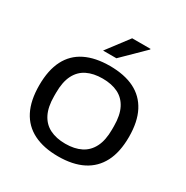

<svg xmlns="http://www.w3.org/2000/svg" viewBox="-168 -863 980 1014"><g transform="rotate(30 322.0 -356.0)"><path d="M321.8 12Q233.8 12 172.4 -18.7Q111.1 -49.5 79.9 -110.5Q48.7 -171.5 48.7 -264Q48.7 -356.5 79.9 -417.5Q111.1 -478.5 172.4 -508.8Q233.8 -539 321.8 -539Q410.7 -539 471.6 -508.8Q532.4 -478.5 564.1 -417.5Q595.8 -356.5 595.8 -264Q595.8 -171.5 564.1 -110.5Q532.4 -49.5 471.6 -18.7Q410.7 12 321.8 12ZM321.8 -64.9Q377.4 -64.9 416.8 -84.8Q456.2 -104.6 477.3 -146.4Q498.5 -188.2 498.5 -253.2V-273.8Q498.5 -339.8 477.3 -381.3Q456.2 -422.9 416.8 -442.5Q377.4 -462.1 321.8 -462.1Q266.5 -462.1 226.9 -442.5Q187.4 -422.9 166.4 -381.3Q145.5 -339.8 145.5 -273.8V-253.2Q145.5 -188.2 166.4 -146.4Q187.4 -104.6 226.9 -84.8Q266.5 -64.9 321.8 -64.9ZM249.1 -591 349.8 -724H461.7V-720L330.4 -591Z"/></g></svg>

Font: Archivo SemiBold SemiExpanded
Style: Regular
Weight: 600
Width: 6
Version: Version 2.001